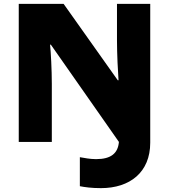

<svg xmlns="http://www.w3.org/2000/svg" viewBox="-20 -734 874 993"><path d="M502 239C652 239 757 157 757 4V-714H585V-525C585 -458 590 -357 593 -319H589L309 -714H77V0H248V-300C248 -373 243 -464 239 -503H243L595 0C590 59 554 89 477 89C444 89 418 83 393 79V229C418 234 454 239 502 239Z"/></svg>

Font: Noto Sans Sinhala Black
Style: Regular
Weight: 900
Designer: Jelle Bosma - Monotype Design Team
Foundry: Monotype Imaging Inc.
Version: Version 2.006